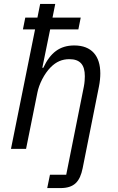

<svg xmlns="http://www.w3.org/2000/svg" viewBox="-20 -760 601 980"><path d="M221 200H288C358 200 388 168 402 98L485 -318C490 -343 492 -366 492 -385C492 -474 448 -528 359 -528C285 -528 237 -491 201 -414H196L236 -610H380L392 -670H248L262 -740H185L171 -670H109L97 -610H159L36 0H113L171 -288C179 -329 205 -383 239 -417C267 -445 297 -458 334 -458C389 -458 413 -429 413 -371C413 -359 412 -338 408 -318L318 132H235Z"/></svg>

Font: LVC Sans
Style: Italic
Weight: 400
Italic angle: -11.31°
Designer: Mike Abbink, Paul van der Laan, Pieter van Rosmalen
Foundry: Bold Monday
Version: Version 3.0